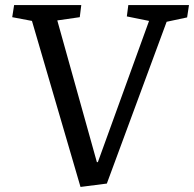

<svg xmlns="http://www.w3.org/2000/svg" viewBox="-20 -720 759 751"><path d="M358.9 -85.9H362.8L563 -638.2L476.1 -655.8L481.9 -700.2H719.2L711.9 -651.9L631.8 -634.8L397.9 -2L294.9 11.2L105 -638.2L27.8 -652.8L35.2 -700.2H297.9L292 -652.8L204.1 -640.1Z"/></svg>

Font: Literata Book
Style: Italic
Weight: 400
Italic angle: -3°
Designer: Latin by Veronika Burian and Jose Scaglione. Greek by Irene Vlachou. Cyrillic by Vera Evstafieva
Foundry: TypeTogether
Version: Version 1.003;PS 001.003;hotconv 1.0.88;makeotf.lib2.5.64775